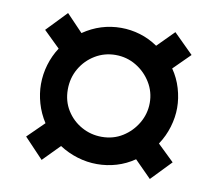

<svg xmlns="http://www.w3.org/2000/svg" viewBox="-62 -636 736 651"><g transform="rotate(10 305.5 -311.0)"><path d="M120.2 -57.8 54.8 -126.8 111.6 -182.6Q92.4 -212.4 82.9 -245.5Q73.4 -278.6 73.4 -310.8Q73.4 -345.2 83.3 -378.3Q93.2 -411.4 111.6 -439.4L55.4 -494.2L122.2 -563.8L178.6 -504.8Q238 -545.6 308.8 -545.6Q342 -545.6 374.3 -535.9Q406.6 -526.2 435.4 -506.4L491.8 -563.2L559.2 -496.4L502.4 -440Q522.2 -411.6 532.2 -377.8Q542.2 -344 542.2 -310.8Q542.2 -278.6 532.2 -245Q522.2 -211.4 502.4 -181.6L559.2 -126.8L492.8 -57.8L435.4 -115.6Q406.6 -95.8 374 -86.1Q341.4 -76.4 307.2 -76.4Q272.8 -76.4 239.6 -86.5Q206.4 -96.6 177 -115.6ZM306.8 -170.2Q346.8 -170.2 378.4 -190Q410 -209.8 428.9 -242.1Q447.8 -274.4 447.8 -311.8Q447.8 -349.6 428.3 -381.5Q408.8 -413.4 376.7 -432.6Q344.6 -451.8 306.2 -451.8Q267.8 -451.8 235.9 -432.6Q204 -413.4 185.1 -381Q166.2 -348.6 166.2 -308.6Q166.2 -268.6 185.7 -237.3Q205.2 -206 237.3 -188.1Q269.4 -170.2 306.8 -170.2Z"/></g></svg>

Font: Hanken Grotesk
Style: Regular
Weight: 400
Designer: Alfredo Marco Pradil
Foundry: Hanken Design Co.
Version: Version 3.013